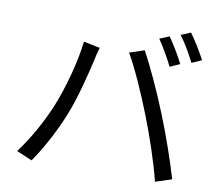

<svg xmlns="http://www.w3.org/2000/svg" viewBox="-87 -923 1175 1033"><g transform="rotate(10 500.0 -406.0)"><path d="M765 -779 712 -757C739 -719 773 -659 793 -618L847 -642C827 -683 790 -744 765 -779ZM875 -819 822 -797C851 -759 883 -703 905 -659L959 -683C940 -720 902 -783 875 -819ZM218 -301C183 -217 127 -112 64 -29L149 7C205 -73 259 -176 296 -268C338 -370 373 -518 387 -580C391 -602 399 -631 405 -653L316 -671C303 -556 261 -404 218 -301ZM710 -339C752 -232 798 -97 823 5L912 -24C886 -114 833 -267 792 -366C750 -472 686 -610 646 -682L565 -655C609 -581 670 -442 710 -339Z"/></g></svg>

Font: Source Han Sans KR Regular
Style: Regular
Weight: 400
Designer: Ryoko NISHIZUKA (kana & ideographs); Paul D. Hunt (Latin, Greek & Cyrillic); Wenlong ZHANG (bopomofo); Sandoll Communica
Foundry: Adobe Systems Incorporated
Version: Version 1.004;PS 1.004;hotconv 1.0.82;makeotf.lib2.5.63406